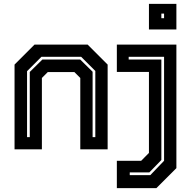

<svg xmlns="http://www.w3.org/2000/svg" viewBox="-20 -770 992 990"><path d="M55 0V-437L158 -540H432L535 -437V0H394V-368L363.5 -398.5H226.5L196 -368V0ZM119.5 -63H133.5V-399L198.5 -463H393.5L457.5 -400V-63H471.5V-404L398.5 -477H193.5L119.5 -403ZM582.5 200V59H708L748 18.5V-399H582.5V-540H889.5V97L786.5 200ZM649 133H755L826 59V-477H643.5V-463H812V55L750 119H649ZM748 -618V-750H889.5V-618ZM812 -676H826V-700H812Z"/></svg>

Font: Tourney Thin
Style: Bold
Weight: 700
Version: Version 1.015